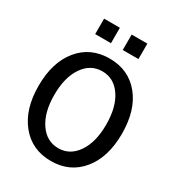

<svg xmlns="http://www.w3.org/2000/svg" viewBox="-213 -1032 1076 1173"><g transform="rotate(30 325.0 -446.0)"><path d="M368.2 -794.9V-903.8H479V-794.9ZM173.8 -794.9V-903.8H285.2V-794.9ZM32.2 -349.1Q32.2 -514.6 112.3 -612.3Q192.4 -710 326.2 -710Q460.4 -710 540.3 -612.5Q620.1 -515.1 620.1 -349.1Q620.1 -183.6 540 -85.7Q460 12.2 326.2 12.2Q192.4 12.2 112.3 -85.9Q32.2 -184.1 32.2 -349.1ZM508.8 -349.1Q508.8 -473.6 458.7 -546.9Q408.7 -620.1 326.2 -620.1Q244.1 -620.1 193.6 -546.4Q143.1 -472.7 143.1 -349.1Q143.1 -225.6 193.6 -151.9Q244.1 -78.1 326.2 -78.1Q408.2 -78.1 458.5 -151.9Q508.8 -225.6 508.8 -349.1Z"/></g></svg>

Font: Azeret Mono
Style: Regular
Weight: 400
Designer: Martin Vácha
Foundry: Displaay
Version: Version 1.002